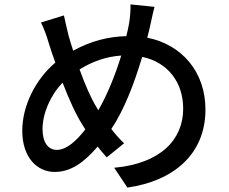

<svg xmlns="http://www.w3.org/2000/svg" viewBox="-20 -806 1040 871"><path d="M417 -321C393 -360 365 -424 341 -491C397 -526 459 -549 530 -554C503 -465 466 -375 426 -306ZM367 -219C326 -166 281 -126 238 -126C197 -126 173 -162 173 -220C173 -290 207 -372 264 -431C293 -355 325 -285 355 -238ZM572 -786C573 -763 570 -726 566 -702C563 -683 558 -663 553 -642C471 -640 392 -620 312 -576C304 -600 297 -624 291 -645C284 -674 276 -707 270 -736L166 -704C181 -673 192 -642 202 -608C211 -580 220 -551 231 -522C141 -446 81 -326 81 -213C81 -91 149 -26 228 -26C301 -26 360 -68 423 -141C436 -124 450 -108 464 -92L543 -156C523 -175 503 -197 485 -221C542 -305 589 -427 625 -548C740 -524 811 -434 811 -313C811 -173 709 -64 498 -45L558 45C767 15 912 -106 912 -309C912 -480 805 -604 648 -635C653 -653 657 -671 661 -688C666 -710 674 -750 681 -775Z"/></svg>

Font: Noto Sans CJK JP Medium
Style: Regular
Weight: 500
Designer: Ryoko NISHIZUKA (kana & ideographs); Paul D. Hunt (Latin, Greek & Cyrillic); Wenlong ZHANG (bopomofo); Sandoll Communica
Foundry: Adobe Systems Incorporated
Version: Version 1.004;PS 1.004;hotconv 1.0.82;makeotf.lib2.5.63406